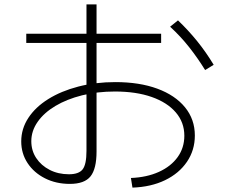

<svg xmlns="http://www.w3.org/2000/svg" viewBox="-20 -827 1040 877"><path d="M578 -14Q651 -17 706 -42Q761 -67 791.5 -109.5Q822 -152 822 -207Q822 -268 783 -313.5Q744 -359 673 -384Q602 -409 505 -409Q424 -409 354.5 -391.5Q285 -374 233 -343Q181 -312 152 -270.5Q123 -229 123 -182Q123 -139 145.5 -105Q168 -71 207 -51Q246 -31 295 -31Q340 -31 357.5 -53.5Q375 -76 375 -138V-807H421V-135Q421 -56 393.5 -21.5Q366 13 299 13Q236 13 185.5 -12.5Q135 -38 106 -82Q77 -126 77 -181Q77 -239 109.5 -288.5Q142 -338 200.5 -374.5Q259 -411 337.5 -431.5Q416 -452 507 -452Q617 -452 698.5 -422Q780 -392 825 -337Q870 -282 870 -208Q870 -141 834 -88Q798 -35 734 -4Q670 27 585 30ZM100 -631V-673H716V-631ZM917 -507Q883 -562 844 -611.5Q805 -661 757 -705L793 -734Q841 -688 881 -638.5Q921 -589 956 -531Z"/></svg>

Font: M PLUS 1 Thin Light
Style: Regular
Weight: 300
Version: Version 1.001